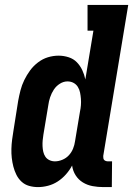

<svg xmlns="http://www.w3.org/2000/svg" viewBox="-20 -755 543 783"><path d="M135 8Q116 8 98.5 3Q81 -2 68 -14Q55 -26 47 -42Q39 -58 34.5 -75.5Q30 -93 28 -111Q26 -129 26.5 -148Q27 -167 29.5 -186Q32 -205 35 -223L54 -343Q58 -365 63.5 -386.5Q69 -408 79 -428.5Q89 -449 102.5 -467.5Q116 -486 135 -500.5Q154 -515 175.5 -521.5Q197 -528 219 -528Q240 -528 260 -521.5Q280 -515 293.5 -501Q307 -487 315.5 -469Q324 -451 328 -431L361 -630H337V-735H503L401 -119Q401 -114 401.5 -110Q402 -106 404.5 -103Q407 -100 411.5 -98.5Q416 -97 420 -97H437L436 8H402Q379 8 357.5 4Q336 0 318 -11Q300 -22 288.5 -40Q277 -58 274 -80Q264 -61 249 -44Q234 -27 215.5 -15Q197 -3 176 2.5Q155 8 135 8ZM204 -97Q219 -97 234.5 -103.5Q250 -110 261 -122Q272 -134 278 -149Q284 -164 286 -179L306 -299Q309 -313 310 -326Q311 -339 310 -352Q309 -365 306.5 -377.5Q304 -390 297.5 -400.5Q291 -411 280 -417Q269 -423 255 -423Q239 -423 224 -413.5Q209 -404 199.5 -389.5Q190 -375 184.5 -358.5Q179 -342 177 -326L157 -206Q155 -194 154 -182.5Q153 -171 153.5 -159Q154 -147 156.5 -136Q159 -125 165 -116Q171 -107 181.5 -102Q192 -97 204 -97Z"/></svg>

Font: Iosevka Curly Slab Extrabold
Style: Italic
Weight: 800
Italic angle: -9°
Monospace: yes
Designer: Belleve Invis
Foundry: Belleve Invis
Version: Version 22.1.2; ttfautohint (v1.8.4)